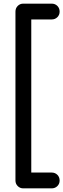

<svg xmlns="http://www.w3.org/2000/svg" viewBox="-20 -802 348 1056"><path d="M108 234Q90 234 77.5 221.5Q65 209 65 191V-738Q65 -757 77.5 -769.5Q90 -782 108 -782H264Q283 -782 295.5 -769.5Q308 -757 308 -738Q308 -720 295.5 -707.5Q283 -695 264 -695H152V147H264Q283 147 295.5 159.5Q308 172 308 191Q308 209 295.5 221.5Q283 234 264 234Z"/></svg>

Font: Comfortaa Medium
Style: Regular
Weight: 500
Designer: Johan Aakerlund
Foundry: Johan Aakerlund
Version: Version 3.104; ttfautohint (v1.8.1.43-b0c9)